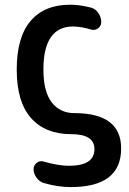

<svg xmlns="http://www.w3.org/2000/svg" viewBox="-20 -550 540 801"><path d="M278.3 9.8Q168.9 9.8 109.4 -57.6Q49.8 -125 49.8 -259.8Q49.8 -394.5 107.4 -462.4Q165 -530.3 272.5 -530.3Q312.5 -530.3 358.4 -518.6Q377.9 -513.7 390.1 -496.1Q402.3 -478.5 402.3 -458Q402.3 -441.4 388.7 -431.6Q375 -421.9 359.4 -426.8Q322.3 -438.5 285.2 -439.5Q161.1 -439.5 161.1 -259.8Q161.1 -168 195.8 -123Q230.5 -78.1 290 -78.1Q485.4 -78.1 485.4 69.3Q485.4 230.5 275.4 230.5Q221.7 230.5 164.1 213.9Q145.5 209 132.8 191.9Q120.1 174.8 120.1 155.3Q120.1 139.6 133.3 129.4Q146.5 119.1 162.1 124Q223.6 141.6 267.6 141.6Q374 141.6 374 72.3Q374 9.8 278.3 9.8Z"/></svg>

Font: Rounded-X Mgen+ 2m medium
Style: Regular
Weight: 500
Designer: [Source Han Sans]
Ryoko NISHIZUKA  (kana & ideographs); Paul D. Hunt (Latin, Greek & Cyrillic); Wenlong ZHANG  (bopomofo
Version: Version 1.059.20150602